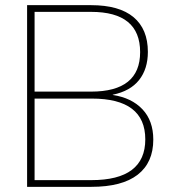

<svg xmlns="http://www.w3.org/2000/svg" viewBox="-20 -724 659 744"><path d="M85 0V-704H333Q442 -704 497.5 -657.5Q553 -611 553 -523Q553 -457 519 -414Q485 -371 417 -357V-356Q490 -345 532 -300.5Q574 -256 574 -183Q574 -94 513.5 -47Q453 0 334 0ZM114 -369H333Q523 -369 523 -522Q523 -678 333 -678H114ZM114 -26H334Q543 -26 543 -184Q543 -342 336 -342H114Z"/></svg>

Font: Prodigy Sans ExtraLight
Style: Regular
Weight: 200
Designer: Wei Huang
Foundry: Wei Huang
Version: Version 1.003; ttfautohint (v1.8.3)